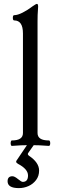

<svg xmlns="http://www.w3.org/2000/svg" viewBox="-20 -746 296 987"><path d="M41 4Q37 4 35.5 -3Q34 -10 35.5 -17Q37 -24 41 -24Q98 -24 98 -62V-574Q98 -641 53 -641Q46 -641 46 -654.5Q46 -668 53 -668Q70 -668 96 -681Q122 -694 148 -714Q165 -726 170 -726Q176 -726 176 -712Q174 -687 173.5 -669Q173 -651 173 -637V-62Q173 -24 231 -24Q236 -24 237.5 -17Q239 -10 237.5 -3Q236 4 231 4Q207 2 183 1Q159 0 136 0Q112 0 88.5 1Q65 2 41 4ZM77 221Q19 221 19 186Q19 160 44 160Q55 160 73 175Q90 189 97 189Q124 189 124 156Q124 123 72 96Q63 90 63 86Q63 81 66 78L122 -5H157L126 39Q123 43 123 46Q123 49 128 54Q181 89 181 131Q181 159 165.5 179.5Q150 200 126.5 210.5Q103 221 77 221Z"/></svg>

Font: Junicode
Style: Regular
Weight: 400
Designer: Peter S. Baker
Version: Version 2.100; ttfautohint (v1.8.4)